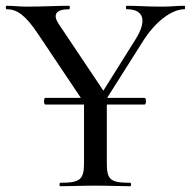

<svg xmlns="http://www.w3.org/2000/svg" viewBox="-22 -645 661 665"><path d="M617 -625C588 -625 572 -622 540 -622C483 -622 455 -625 417 -625C413 -625 413 -613 417 -613C477 -613 488 -573 447 -508L336 -331L182 -561C160 -593 170 -613 217 -613C221 -613 221 -625 217 -625C182 -625 123 -622 69 -622C47 -622 23 -625 1 -625C-3 -625 -3 -613 1 -613C37 -613 66 -593 110 -527L258 -306H135C129 -306 129 -283 135 -283H269V-81C269 -23 256 -12 187 -12C183 -12 183 0 187 0C220 0 263 -2 308 -2C356 -2 396 0 429 0C433 0 433 -12 429 -12C359 -12 348 -23 348 -81V-283H479C485 -283 485 -306 479 -306H349L473 -502C515 -569 572 -613 617 -613C620 -613 620 -625 617 -625Z"/></svg>

Font: Cormorant Infant Book
Style: Regular
Weight: 500
Designer: Christian Thalmann (Catharsis Fonts)
Version: Version 1.000;PS 002.000;hotconv 1.0.88;makeotf.lib2.5.64775